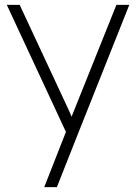

<svg xmlns="http://www.w3.org/2000/svg" viewBox="-20 -540 560 790"><path d="M162 230 259 -17 270 43 8 -520H61L254 -106Q265 -84 273.5 -62Q282 -40 292 -17L262 -29Q268 -43 273.5 -57.5Q279 -72 285 -86L459 -520H512L305 0L214 230Z"/></svg>

Font: Mach ExtraLight
Style: Regular
Weight: 250
Version: Version 1.002